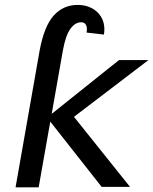

<svg xmlns="http://www.w3.org/2000/svg" viewBox="-20 -776 640 802"><path d="M190 -268 141.5 6.5H45L144 -556L144.5 -559.5L145.5 -564.5Q164.5 -667 204.5 -711.2Q244.5 -755.5 304.5 -755.5Q337 -755.5 362.2 -742.5Q387.5 -729.5 401.8 -706.5Q416 -683.5 416 -653.5Q416 -641.5 414 -631.5L341.5 -640Q343 -647.5 343 -654Q343 -667.5 337 -675.2Q331 -683 319 -683Q294 -683 274 -655.5Q254 -628 242.5 -564.5L239.5 -547.5L196 -300.5L477 -525H600L289 -288L523 4.5H404.5Z"/></svg>

Font: JuliaMono SemiBold
Style: Italic
Weight: 600
Italic angle: -9°
Monospace: yes
Designer: cormullion
Foundry: corm
Version: Version 0.056; ttfautohint (v1.8.4)